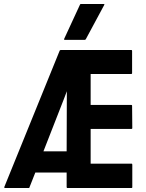

<svg xmlns="http://www.w3.org/2000/svg" viewBox="-20 -948 736 968"><path d="M6 0Q0 0 2 -6L281 -693Q283 -696 287 -696H642Q646 -696 646 -691V-579Q646 -575 642 -575H437V-419H642Q646 -419 646 -415L647 -302Q647 -298 643 -298H437V-123H643Q647 -123 647 -118V-4Q647 0 643 0H320Q316 0 316 -5V-78H158L128 -2Q128 0 125 0ZM199 -185H316L317 -488L303 -451ZM307 -747Q302 -747 303 -751L383 -924Q384 -928 388 -928H502Q508 -928 506 -924L413 -751Q411 -747 407 -747Z"/></svg>

Font: Staatliches
Style: Regular
Weight: 400
Designer: Brian LaRossa & Erica Carras
Foundry: Type Brut Foundry
Version: Version 1.000; ttfautohint (v1.8.2) -l 8 -r 50 -G 200 -x 14 